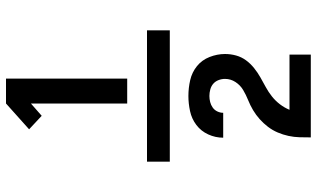

<svg xmlns="http://www.w3.org/2000/svg" viewBox="-228 -660 1056 640"><g transform="rotate(-90 300.0 -340.0)"><path d="M275 -444V-765L234 -729L189 -771L275 -848H358V-444ZM162 168Q162 149 162.5 130.5Q163 112 167 93.5Q171 75 178.5 57.5Q186 40 197.5 25Q209 10 223 -2.5Q237 -15 253 -24.5Q269 -34 286.5 -41Q304 -48 320 -57.5Q336 -67 346.5 -83Q357 -99 357 -118Q357 -129 353 -139.5Q349 -150 341 -157Q333 -164 322 -167Q311 -170 300 -170Q290 -170 280 -167.5Q270 -165 261.5 -159Q253 -153 248.5 -143.5Q244 -134 244 -124H161Q161 -150 172 -174Q183 -198 203.5 -213.5Q224 -229 249.5 -234.5Q275 -240 300 -240Q327 -240 353 -234Q379 -228 399.5 -211.5Q420 -195 430 -169.5Q440 -144 440 -118Q440 -99 435 -81Q430 -63 419 -48Q408 -33 393 -21Q378 -9 362 0Q346 9 329.5 18Q313 27 298.5 38.5Q284 50 272.5 65Q261 80 254 97H438V168ZM81 -302V-378H519V-302Z"/></g></svg>

Font: Zed Sans Extended
Style: Bold
Weight: 700
Width: 7
Designer: Belleve Invis
Foundry: Belleve Invis
Version: Version 1.0.0; ttfautohint (v1.8.4)